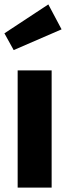

<svg xmlns="http://www.w3.org/2000/svg" viewBox="-28 -850 306 870"><path d="M206 0H52V-531H206ZM251 -717 34 -623 -8 -699 191 -830Z"/></svg>

Font: Fira Sans Condensed
Style: Bold
Weight: 700
Width: 3
Designer: bBox Type GmbH & Carrois Corporate GbR & Edenspiekermann AG
Foundry: bBox Type GmbH & Carrois Corporate GbR & Edenspiekermann AG
Version: Version 4.301